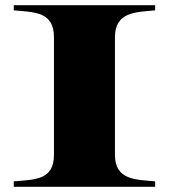

<svg xmlns="http://www.w3.org/2000/svg" viewBox="-20 -720 650 740"><path d="M33 -21V0H578V-21C501 -28 423 -26 423 -124V-576C423 -674 501 -673 578 -680V-700H33V-680C118 -673 188 -673 188 -576V-124C188 -27 118 -28 33 -21Z"/></svg>

Font: Sprat Extended
Style: Bold
Weight: 700
Width: 9
Designer: Ethan Nakache
Foundry: Collletttivo
Version: Version 2.000;Glyphs 3.2 (3217)